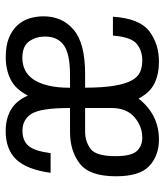

<svg xmlns="http://www.w3.org/2000/svg" viewBox="30 -620 599 700"><g transform="rotate(-90 330.0 -269.5)"><path d="M455.8 10Q520.8 10 567 -25.5Q613.2 -61 619.6 -157.8H550.8Q545.2 -90.4 520.2 -70.6Q495.2 -50.8 460.2 -50.8Q436.8 -50.8 418.6 -58.5Q400.4 -66.2 387.8 -88.5Q375.2 -110.8 368.1 -151.8Q361 -192.8 360.8 -259.2H411.8Q522.6 -259.2 571.8 -300.8Q621 -342.4 621 -410.8Q621 -437.6 613.4 -462.4Q605.8 -487.2 587.9 -506.5Q570 -525.8 541.8 -537.2Q513.6 -548.6 471.8 -548.6Q427 -548.6 391.1 -530.9Q355.2 -513.2 332 -467.8Q313.6 -510.2 280.8 -529.5Q248 -548.8 202.6 -548.8Q136.2 -548.8 99.4 -510.6Q62.6 -472.4 50.4 -385H122.2Q129.6 -443 148.5 -465.3Q167.4 -487.6 204.2 -487.6Q245.4 -487.6 266.1 -453.6Q286.8 -419.6 286.8 -314.2H198.8Q130.2 -314.2 84 -278.6Q37.8 -243 37.8 -146.6Q37.8 -60 75.5 -25Q113.2 10 171.6 10Q217.2 10 254.8 -8.8Q292.4 -27.6 321.2 -64.4Q342.2 -23.4 375.7 -6.7Q409.2 10 455.8 10ZM199.8 -259.2H286.8V-163.6Q286.8 -108.4 253.5 -79.6Q220.2 -50.8 178.8 -50.8Q148 -50.8 129.6 -71Q111.2 -91.2 111.2 -148.6Q111.2 -220.2 138.3 -239.7Q165.4 -259.2 199.8 -259.2ZM469 -488Q512.8 -488 530 -462.9Q547.2 -437.8 547.2 -404.8Q547.2 -360 516 -337.1Q484.8 -314.2 406 -314.2H360.6Q360.6 -361.2 368.8 -394.4Q377 -427.6 391.3 -448.2Q405.6 -468.8 425.5 -478.4Q445.4 -488 469 -488Z"/></g></svg>

Font: Secuela Light
Style: Regular
Weight: 300
Designer: Fernando Haro
Foundry: deFharo
Version: Version 1.708